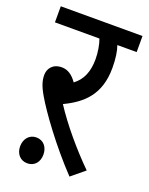

<svg xmlns="http://www.w3.org/2000/svg" viewBox="-125 -688 601 775"><g transform="rotate(20 175.5 -301.0)"><path d="M325 -35C259 -100 189 -183 143 -254C223 -292 281 -346 281 -459C281 -500 276 -531 268 -553H351V-622H0V-553H191C199 -533 205 -499 205 -469C205 -416 189 -377 154 -351C136 -377 115 -392 89 -392C49 -392 32 -365 32 -339C32 -317 37 -295 60 -256C92 -201 174 -87 268 12ZM39 -35C39 -3 59 20 89 20C120 20 139 -3 139 -35C139 -67 120 -91 89 -91C59 -91 39 -67 39 -35Z"/></g></svg>

Font: Noto Sans Condensed
Style: Italic
Weight: 400
Width: 3
Italic angle: -12°
Designer: Monotype Design Team
Foundry: Monotype Imaging Inc.
Version: Version 2.013